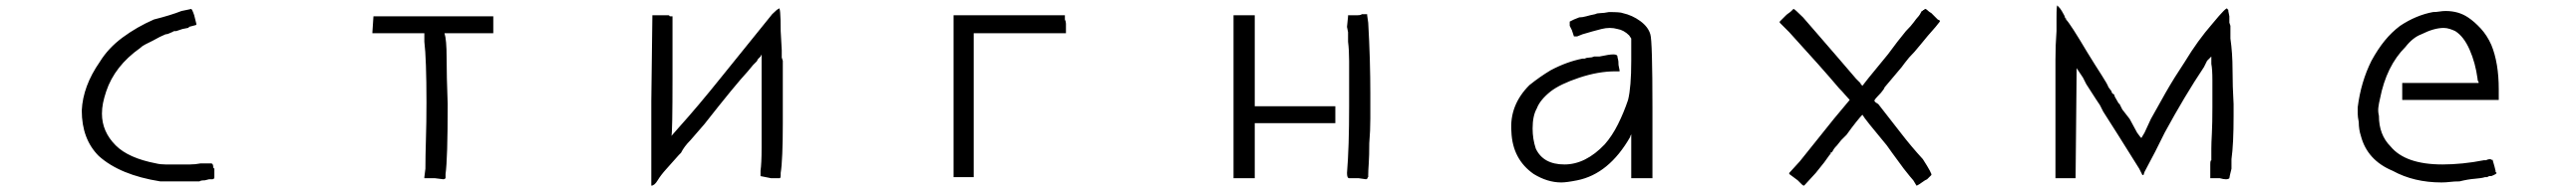

<svg xmlns="http://www.w3.org/2000/svg" viewBox="-20 -650 9489 705"><path d="M683.6 -617.2Q687.5 -617.2 695.3 -593.8Q703.1 -562.5 703.1 -562.5V-558.6Q707 -558.6 675.8 -550.8Q675.8 -546.9 671.9 -546.9L652.3 -543L628.9 -535.2H621.1L613.3 -531.2Q597.7 -523.4 589.8 -523.4Q570.3 -515.6 543 -500Q527.3 -492.2 515.6 -486.3Q503.9 -480.5 496.1 -472.7Q402.3 -406.2 371.1 -312.5Q363.3 -289.1 359.4 -269.5Q355.5 -250 355.5 -230.5Q355.5 -164.1 406.2 -113.3Q453.1 -66.4 554.7 -46.9Q570.3 -43 589.8 -43Q609.4 -43 632.8 -43Q660.2 -43 679.7 -43Q699.2 -43 718.8 -46.9Q757.8 -46.9 757.8 -46.9Q765.6 -46.9 765.6 -31.2Q769.5 -27.3 769.5 -27.3V3.9Q769.5 11.7 761.7 11.7H750L734.4 15.6Q718.8 15.6 714.8 19.5H644.5H613.3H570.3Q421.9 -3.9 343.8 -74.2Q281.2 -136.7 281.2 -242.2Q285.2 -332 347.7 -421.9Q378.9 -472.7 431.6 -511.7Q484.4 -550.8 546.9 -578.1Q578.1 -585.9 603.5 -593.8Q628.9 -601.6 648.4 -609.4Q687.5 -617.2 683.6 -617.2Z M1355.5 -589.8H1796.9V-527.3H1617.2Q1625 -503.9 1625 -437.5Q1625 -371.1 1628.9 -265.6Q1628.9 -164.1 1627 -99.6Q1625 -35.2 1621.1 -7.8V3.9V7.8Q1617.2 11.7 1613.3 11.7L1582 7.8H1543V3.9L1546.9 -27.3Q1546.9 -74.2 1548.8 -134.8Q1550.8 -195.3 1550.8 -273.4Q1550.8 -351.6 1548.8 -408.2Q1546.9 -464.8 1543 -496.1V-527.3H1351.6V-531.2Z M2824.2 -597.7Q2843.8 -617.2 2847.7 -617.2Q2855.5 -632.8 2855.5 -535.2L2859.4 -464.8V-437.5L2863.3 -425.8V-414.1V-269.5V-195.3Q2863.3 -128.9 2861.3 -82Q2859.4 -35.2 2855.5 -11.7V-3.9Q2855.5 7.8 2851.6 7.8H2820.3Q2781.2 0 2781.2 0V-19.5Q2785.2 -46.9 2785.2 -103.5Q2785.2 -160.2 2785.2 -242.2V-316.4V-363.3V-410.2V-425.8V-449.2Q2781.2 -441.4 2781.2 -441.4L2773.4 -433.6Q2769.5 -429.7 2769.5 -427.7Q2769.5 -425.8 2765.6 -421.9L2757.8 -414.1L2753.9 -410.2L2734.4 -386.7Q2687.5 -335.9 2574.2 -191.4L2523.4 -132.8Q2500 -109.4 2488.3 -85.9L2480.5 -78.1Q2453.1 -46.9 2433.6 -25.4Q2414.1 -3.9 2402.3 15.6Q2390.6 35.2 2378.9 35.2V31.2V-277.3L2382.8 -589.8V-593.8H2406.2H2425.8H2441.4Q2445.3 -593.8 2445.3 -591.8Q2445.3 -589.8 2449.2 -589.8H2457V-363.3Q2457 -160.2 2453.1 -148.4L2480.5 -179.7Q2550.8 -257.8 2636.7 -365.2Q2722.7 -472.7 2824.2 -597.7Z M3902.3 -593.8V-589.8V-578.1Q3906.2 -570.3 3906.2 -562.5Q3906.2 -554.7 3906.2 -546.9V-527.3H3566.4V3.9H3492.2V-593.8Z M4601.6 -593.8V-257.8H4898.4V-195.3H4601.6V7.8H4523.4V-593.8ZM4980.5 -593.8Q4992.2 -593.8 4996.1 -597.7H5015.6V-593.8L5019.5 -566.4Q5023.4 -500 5025.4 -431.6Q5027.3 -363.3 5027.3 -304.7Q5027.3 -257.8 5027.3 -212.9Q5027.3 -168 5023.4 -121.1Q5023.4 -74.2 5021.5 -46.9Q5019.5 -19.5 5019.5 -3.9V3.9Q5015.6 3.9 5017.6 5.9Q5019.5 7.8 5011.7 11.7L4984.4 7.8H4964.8H4949.2Q4941.4 7.8 4941.4 -11.7Q4945.3 -58.6 4947.3 -121.1Q4949.2 -183.6 4949.2 -257.8V-328.1Q4949.2 -382.8 4949.2 -423.8Q4949.2 -464.8 4945.3 -496.1V-519.5V-531.2L4941.4 -550.8L4945.3 -589.8V-593.8H4960.9Z M5906.2 -605.5Q5949.2 -605.5 5957 -601.6Q5992.2 -593.8 6021.5 -572.3Q6050.8 -550.8 6058.6 -523.4Q6066.4 -500 6066.4 -250V7.8H5988.3V-156.2Q5988.3 -152.3 5986.3 -150.4Q5984.4 -148.4 5984.4 -144.5Q5906.2 -7.8 5789.1 15.6Q5750 23.4 5730.5 23.4Q5679.7 23.4 5628.9 -7.8Q5550.8 -62.5 5546.9 -164.1Q5539.1 -261.7 5613.3 -335.9Q5652.3 -367.2 5691.4 -390.6Q5750 -421.9 5808.6 -433.6H5816.4Q5824.2 -437.5 5834 -437.5Q5843.8 -437.5 5851.6 -441.4H5871.1Q5890.6 -445.3 5902.3 -447.3Q5914.1 -449.2 5921.9 -449.2Q5937.5 -449.2 5937.5 -441.4Q5937.5 -437.5 5939.5 -431.6Q5941.4 -425.8 5941.4 -410.2L5945.3 -390.6V-386.7H5929.7Q5867.2 -386.7 5796.9 -363.3Q5726.6 -339.8 5691.4 -312.5Q5652.3 -281.2 5640.6 -250Q5625 -222.7 5625 -175.8Q5625 -136.7 5636.7 -101.6Q5664.1 -43 5742.2 -43Q5820.3 -43 5890.6 -117.2Q5918 -148.4 5939.5 -191.4Q5960.9 -234.4 5976.6 -281.2Q5988.3 -328.1 5988.3 -425.8V-507.8L5980.5 -519.5Q5960.9 -539.1 5937.5 -543Q5910.2 -550.8 5878.9 -543Q5847.7 -535.2 5808.6 -523.4L5789.1 -515.6H5777.3L5769.5 -539.1L5761.7 -554.7Q5761.7 -570.3 5761.7 -570.3L5777.3 -578.1L5796.9 -585.9Q5808.6 -585.9 5822.3 -589.8Q5835.9 -593.8 5855.5 -597.7Q5863.3 -601.6 5875 -601.6Q5886.7 -601.6 5906.2 -605.5Z M6585.9 -617.2Q6589.8 -617.2 6621.1 -585.9L6671.9 -527.3L6746.1 -441.4L6816.4 -359.4L6832 -343.8Q6835.9 -335.9 6835.9 -335.9H6839.8V-332Q6839.8 -335.9 6933.6 -449.2L6968.8 -496.1L7000 -535.2Q7019.5 -554.7 7029.3 -568.4Q7039.1 -582 7043 -585.9Q7050.8 -593.8 7058.6 -609.4Q7062.5 -609.4 7062.5 -611.3Q7062.5 -613.3 7066.4 -613.3L7070.3 -617.2Q7074.2 -617.2 7078.1 -613.3Q7085.9 -605.5 7093.8 -601.6L7109.4 -585.9L7117.2 -578.1L7125 -574.2V-570.3L7109.4 -550.8Q7078.1 -515.6 7054.7 -486.3Q7031.2 -457 7011.7 -437.5L6996.1 -418L6984.4 -402.3L6921.9 -328.1Q6918 -320.3 6918 -320.3Q6910.2 -308.6 6894.5 -293Q6886.7 -285.2 6882.8 -277.3Q6886.7 -277.3 6886.7 -273.4L6898.4 -265.6Q6941.4 -210.9 6980.5 -160.2Q7019.5 -109.4 7062.5 -62.5Q7097.7 -7.8 7093.8 -3.9L7085.9 3.9L7078.1 11.7L7070.3 15.6Q7043 35.2 7039.1 35.2L7027.3 15.6Q7023.4 11.7 7015.6 2Q7007.8 -7.8 6992.2 -27.3L6949.2 -85.9L6929.7 -113.3Q6890.6 -160.2 6867.2 -189.5Q6843.8 -218.8 6839.8 -226.6Q6832 -218.8 6816.4 -199.2Q6800.8 -179.7 6781.2 -152.3L6761.7 -132.8L6746.1 -113.3Q6738.3 -105.5 6734.4 -99.6Q6730.5 -93.8 6726.6 -85.9V-89.8Q6722.7 -85.9 6722.7 -85.9V-82L6718.8 -78.1L6699.2 -50.8L6668 -11.7L6625 35.2Q6621.1 35.2 6617.2 31.2L6609.4 23.4L6601.6 15.6L6570.3 -7.8V-11.7L6609.4 -54.7L6734.4 -210.9L6793 -281.2Q6785.2 -289.1 6775.4 -300.8Q6765.6 -312.5 6753.9 -324.2Q6691.4 -398.4 6570.3 -531.2L6535.2 -566.4V-570.3L6558.6 -593.8Q6562.5 -597.7 6568.4 -601.6Q6574.2 -605.5 6578.1 -609.4Z M7550.8 -312.5Q7550.8 -375 7550.8 -429.7Q7550.8 -484.4 7554.7 -535.2V-562.5V-582Q7554.7 -636.7 7558.6 -628.9Q7570.3 -617.2 7574.2 -609.4Q7585.9 -589.8 7585.9 -585.9Q7585.9 -582 7589.8 -582V-578.1Q7605.5 -562.5 7668 -457Q7699.2 -406.2 7720.7 -373Q7742.2 -339.8 7746.1 -328.1L7757.8 -312.5V-308.6L7765.6 -300.8V-304.7L7769.5 -293L7785.2 -265.6V-269.5L7796.9 -246.1L7824.2 -210.9L7851.6 -160.2L7863.3 -144.5L7867.2 -140.6L7878.9 -160.2L7902.3 -210.9Q7925.8 -253.9 7957 -308.6Q7988.3 -363.3 8027.3 -421.9Q8050.8 -460.9 8076.2 -496.1Q8101.6 -531.2 8128.9 -562.5Q8183.6 -628.9 8183.6 -617.2Q8187.5 -613.3 8187.5 -613.3V-609.4L8191.4 -589.8V-574.2V-566.4L8195.3 -554.7V-507.8Q8203.1 -453.1 8203.1 -392.6Q8203.1 -332 8207 -265.6V-222.7Q8207 -171.9 8205.1 -130.9Q8203.1 -89.8 8199.2 -62.5V-46.9V-43V-27.3Q8191.4 3.9 8191.4 7.8Q8183.6 15.6 8156.2 7.8H8136.7H8121.1V3.9V-27.3V-43Q8121.1 -58.6 8125 -58.6V-78.1V-101.6Q8125 -121.1 8127 -158.2Q8128.9 -195.3 8128.9 -253.9Q8128.9 -312.5 8128.9 -353.5Q8128.9 -394.5 8125 -414.1V-441.4Q8109.4 -425.8 8109.4 -425.8L8097.7 -402.3Q8027.3 -296.9 7953.1 -160.2L7918 -89.8L7878.9 -15.6L7875 -3.9H7871.1L7859.4 -27.3L7781.2 -152.3L7726.6 -238.3L7714.8 -261.7L7699.2 -285.2L7664.1 -339.8L7652.3 -363.3L7628.9 -398.4V-402.3L7625 3.9V7.8H7589.8H7550.8Z M8941.4 -605.5Q8953.1 -605.5 8964.8 -607.4Q8976.6 -609.4 8988.3 -609.4Q9035.2 -609.4 9070.3 -585.9Q9093.8 -570.3 9117.2 -544.9Q9140.6 -519.5 9156.2 -484.4Q9183.6 -418 9183.6 -320.3V-281.2H8828.1V-343.8H9109.4V-347.7Q9105.5 -351.6 9105.5 -359.4Q9097.7 -418 9076.2 -466.8Q9054.7 -515.6 9023.4 -535.2Q9015.6 -539.1 9003.9 -543Q8992.2 -546.9 8980.5 -546.9Q8945.3 -546.9 8898.4 -523.4Q8867.2 -511.7 8839.8 -476.6Q8769.5 -406.2 8746.1 -285.2Q8742.2 -269.5 8740.2 -253.9Q8738.3 -238.3 8742.2 -222.7Q8742.2 -152.3 8785.2 -109.4Q8839.8 -43 8976.6 -43Q9011.7 -43 9050.8 -46.9Q9089.8 -50.8 9128.9 -58.6H9136.7Q9152.3 -66.4 9160.2 -58.6V-62.5Q9160.2 -62.5 9168 -35.2L9171.9 -19.5V-15.6L9175.8 -11.7Q9175.8 -7.8 9156.2 0H9148.4L9140.6 3.9H9136.7H9132.8Q9121.1 7.8 9095.7 9.8Q9070.3 11.7 9039.1 19.5Q9019.5 19.5 9003.9 21.5Q8988.3 23.4 8972.7 23.4Q8871.1 23.4 8793 -19.5Q8699.2 -58.6 8675.8 -148.4Q8668 -171.9 8668 -199.2Q8664.1 -218.8 8664.1 -230.5Q8664.1 -242.2 8664.1 -253.9Q8675.8 -347.7 8714.8 -425.8Q8738.3 -468.8 8763.7 -500Q8789.1 -531.2 8820.3 -554.7Q8878.9 -593.8 8941.4 -605.5Z"/></svg>

Font: 和音 by 宁静之雨，公众号njzyshare
Style: Regular
Weight: 400
Designer: Steve Matteson
Foundry: Ascender Corporation
Version: Version 6.00;June 8, 2018;FontCreator 11.0.0.2388 32-bit